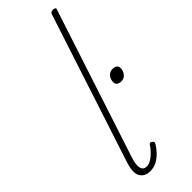

<svg xmlns="http://www.w3.org/2000/svg" viewBox="-332 -1040 1081 1081"><g transform="rotate(-45 209.0 -499.5)"><path d="M125 16Q83 16 64.5 -15.5Q46 -47 70 -118L358 -1000Q361 -1008 366 -1011.5Q371 -1015 382 -1015Q390 -1015 395.5 -1011Q401 -1007 397 -999L107 -113Q91 -64 98 -40.5Q105 -17 130 -17Q148 -17 166 -28Q184 -39 200 -55.5Q216 -72 226 -87Q229 -94 234.5 -97Q240 -100 248 -95Q256 -90 257.5 -84.5Q259 -79 254 -72Q242 -51 223 -31Q204 -11 180 2.5Q156 16 125 16ZM369 -457Q353 -457 342.5 -464Q332 -471 332 -486Q332 -508 345.5 -525Q359 -542 383 -542Q398 -542 408 -535Q418 -528 418 -513Q418 -492 404.5 -474.5Q391 -457 369 -457Z"/></g></svg>

Font: Playwrite MX Thin
Style: Regular
Weight: 250
Designer: Veronika Burian, José Scaglione
Foundry: TypeTogether
Version: Version 1.002